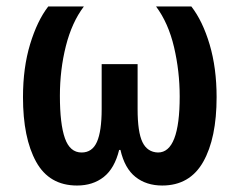

<svg xmlns="http://www.w3.org/2000/svg" viewBox="-20 -563 740 593"><path d="M218 10Q132 10 91.5 -63.5Q51 -137 51 -263Q51 -354 73 -426.5Q95 -499 129 -543H239Q202 -494 183.5 -421Q165 -348 165 -267Q165 -180 180.5 -136Q196 -92 232 -92Q265 -92 279.5 -125Q294 -158 294 -226V-365H405V-226Q405 -155 420 -124Q435 -93 468 -92Q535 -92 535 -265Q535 -343 517.5 -417.5Q500 -492 462 -543H571Q606 -498 627.5 -425.5Q649 -353 649 -263Q649 -136 607.5 -63Q566 10 481 10Q432 10 398.5 -16.5Q365 -43 352 -100H348Q334 -43 300.5 -16.5Q267 10 218 10Z"/></svg>

Font: Noto Sans Condensed SemiBold
Style: Regular
Weight: 600
Width: 3
Designer: Monotype Design Team
Foundry: Monotype Imaging Inc.
Version: Version 2.013; ttfautohint (v1.8.4.7-5d5b)